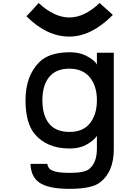

<svg xmlns="http://www.w3.org/2000/svg" viewBox="-20 -999 905 1245"><path d="M151.4 -893.6Q283.2 -761.7 429.7 -761.7Q572.3 -761.7 711.9 -902.3Q642.6 -963.9 626 -979.5Q527.3 -885.7 429.7 -885.7Q332 -885.7 230.5 -979.5Q197.3 -941.4 151.4 -893.6ZM430.7 -143.6Q344.7 -143.6 300.8 -194.3Q254.9 -248 254.9 -348.6Q254.9 -448.2 300.8 -502Q344.7 -553.7 429.7 -553.7Q512.7 -553.7 558.6 -502Q608.4 -445.3 608.4 -348.6Q608.4 -252 558.6 -194.3Q514.6 -143.6 430.7 -143.6ZM608.4 -117.2V-36.1Q608.4 55.7 559.6 95.7Q530.3 122.1 430.7 122.1Q330.1 122.1 301.8 95.7Q289.1 82 287.1 63.5H177.7Q180.7 146.5 233.4 183.6Q291 225.6 430.7 225.6Q575.2 225.6 628.9 183.6Q717.8 115.2 717.8 -30.3V-657.2H608.4V-580.1Q592.8 -610.4 536.1 -638.7Q492.2 -660.2 433.6 -660.2Q298.8 -660.2 234.4 -595.7Q145.5 -506.8 145.5 -348.6Q145.5 -201.2 205.1 -129.9Q284.2 -36.1 430.7 -36.1Q494.1 -36.1 536.1 -58.6Q585 -85 608.4 -117.2Z"/></svg>

Font: OCR-B
Style: Regular
Weight: 400
Version: 1.1